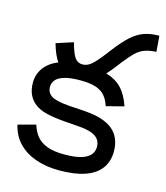

<svg xmlns="http://www.w3.org/2000/svg" viewBox="-110 -810 784 907"><g transform="rotate(15 281.5 -356.5)"><path d="M234 -425Q205 -425 178.5 -436Q152 -447 130 -477.5Q108 -508 92 -564L175 -591Q190 -536 204 -518Q218 -500 240 -500Q260 -500 277.5 -512.5Q295 -525 327 -565L358 -605Q392 -649 420.5 -675Q449 -701 481 -713Q513 -725 557 -725L563 -648Q528 -646 504.5 -637Q481 -628 461.5 -608.5Q442 -589 416 -556L393 -526Q365 -490 340 -468Q315 -446 289.5 -435.5Q264 -425 234 -425ZM264 12Q200 12 148.5 -6Q97 -24 63.5 -59Q30 -94 18 -146L104 -169Q113 -138 131.5 -115Q150 -92 182.5 -79.5Q215 -67 267 -67Q320 -67 350.5 -76.5Q381 -86 394.5 -102.5Q408 -119 408 -141Q408 -161 398 -176Q388 -191 364 -200.5Q340 -210 297 -213L232 -218Q180 -222 142.5 -230.5Q105 -239 81 -258Q60 -274 48.5 -298.5Q37 -323 37 -357Q37 -398 61 -430.5Q85 -463 132.5 -481.5Q180 -500 252 -500Q318 -500 362.5 -487.5Q407 -475 436.5 -444.5Q466 -414 484 -360L398 -338Q389 -367 372.5 -386.5Q356 -406 327 -415.5Q298 -425 252 -425Q202 -425 173 -416Q144 -407 132 -392Q120 -377 120 -358Q120 -331 142.5 -315.5Q165 -300 231 -295L308 -290Q360 -286 392.5 -275Q425 -264 446 -247Q469 -228 480 -201Q491 -174 491 -142Q491 -92 465.5 -57.5Q440 -23 389.5 -5.5Q339 12 264 12Z"/></g></svg>

Font: hextelugu15
Style: Book
Weight: 400
Designer: Jelle Bosma - Monotype Design Team
Foundry: Monotype Imaging Inc.
Version: Version 2.003